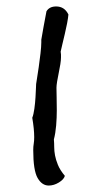

<svg xmlns="http://www.w3.org/2000/svg" viewBox="-20 -578 312 595"><path d="M192 -533Q191 -522 188 -506Q185 -490 181 -473.5Q177 -457 173.5 -442Q170 -427 168 -418Q169 -413 169 -409Q169 -405 169 -400Q169 -392 167 -379Q165 -366 162 -352Q159 -338 157 -325.5Q155 -313 155 -306Q155 -296 155.5 -277Q156 -258 156 -235.5Q156 -213 154 -189Q152 -165 147 -146Q148 -134 148 -122Q148 -110 150.5 -96.5Q153 -83 159.5 -67Q166 -51 181 -33Q178 -22 162.5 -12.5Q147 -3 131 -3Q110 -3 96.5 -26.5Q83 -50 83 -113Q83 -124 84.5 -132.5Q86 -141 86 -153Q86 -178 80 -213Q84 -223 86.5 -241Q89 -259 90 -276.5Q91 -294 91.5 -306.5Q92 -319 92 -318Q92 -319 94.5 -334Q97 -349 100 -370Q103 -391 105.5 -412.5Q108 -434 108 -447V-455Q111 -473 115 -495Q119 -517 124 -543Q133 -558 154 -558Q180 -558 192 -533Z"/></svg>

Font: Gaegu
Style: Regular
Weight: 400
Designer: JIKJI
Foundry: JIKJI
Version: Version 1.00